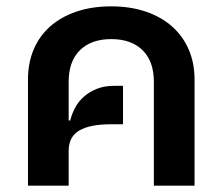

<svg xmlns="http://www.w3.org/2000/svg" viewBox="-20 -584 700 604"><path d="M68 -334Q68 -386 86 -428.5Q104 -471 138 -501Q172 -531 220.5 -547.5Q269 -564 330 -564Q390 -564 438.5 -547.5Q487 -531 521 -501Q555 -471 573.5 -428.5Q592 -386 592 -334V0H464V-327Q464 -391 428.5 -426Q393 -461 330 -461Q267 -461 231.5 -426Q196 -391 196 -327V-205H201Q206 -226 216.5 -245.5Q227 -265 244 -280Q261 -295 284.5 -304.5Q308 -314 339 -314H367V-193H327Q263 -193 229.5 -173.5Q196 -154 196 -109V0H68Z"/></svg>

Font: IBM Plex Sans Thai SmBld
Style: Regular
Weight: 600
Designer: Mike Abbink, Paul van der Laan, Pieter van Rosmalen, Ben Mitchell, Mark Frömberg
Foundry: Bold Monday
Version: Version 1.2